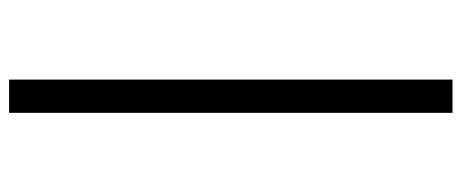

<svg xmlns="http://www.w3.org/2000/svg" viewBox="-324 -480 1040 433"><g transform="rotate(90 196.5 -263.0)"><path d="M159 -763H234V237H159Z"/></g></svg>

Font: Noto Sans Display ExtraCondensed
Style: Regular
Weight: 400
Width: 2
Version: Version 2.003